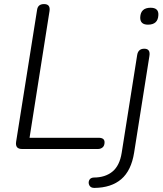

<svg xmlns="http://www.w3.org/2000/svg" viewBox="-20 -731 800 942"><path d="M88 0Q54 0 59 -35L162 -683Q166 -711 196 -711Q228 -711 223 -677L125 -55H464Q493 -55 493 -33Q493 -16 483.5 -8Q474 0 461 0ZM706 -610Q667 -610 668 -646Q670 -693 719 -693Q759 -693 757 -657Q755 -610 706 -610ZM443 191Q425 191 418.5 178.5Q412 166 417.5 153.5Q423 141 440 140Q496 140 531.5 111Q567 82 577 19L653 -461Q658 -492 688 -492Q719 -492 713 -456L638 18Q624 106 575 148Q526 190 443 191Z"/></svg>

Font: Nunito Light
Style: Italic
Weight: 300
Italic angle: -9°
Designer: Vernon Adams
Foundry: Vernon Adams
Version: Version 3.601; ttfautohint (v1.8.2.53-6de2)